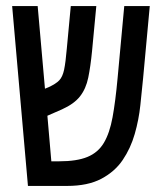

<svg xmlns="http://www.w3.org/2000/svg" viewBox="-20 -612 528 632"><path d="M72 0 20 -592H104L128 -320L140 -325Q164 -336 175 -347.5Q186 -359 191 -382.5Q196 -406 200 -453L213 -592H297L283 -444Q278 -393 270.5 -356.5Q263 -320 243.5 -295Q224 -270 184 -252L136 -231L149 -81H174Q233 -81 268 -95.5Q303 -110 322 -142Q341 -174 350.5 -226Q360 -278 367 -354L389 -592H473L451 -354Q447 -314 442 -266Q437 -218 423.5 -171Q410 -124 384 -85.5Q358 -47 313.5 -23.5Q269 0 201 0Z"/></svg>

Font: Noto Sans Hebrew ExtraCondensed
Style: Regular
Weight: 400
Width: 2
Designer: Monotype Design Team
Foundry: Monotype Imaging Inc.
Version: Version 2.004; ttfautohint (v1.8.4.7-5d5b)